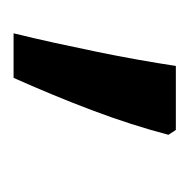

<svg xmlns="http://www.w3.org/2000/svg" viewBox="-18 -204 285 290"><g transform="rotate(90 125.0 -59.5)"><path d="M176.8 -182.1 184.1 -170.9Q177.2 -144.5 167.7 -114.7Q158.2 -85 146.7 -54.7Q135.3 -24.4 122.8 5.6Q110.4 35.6 98.1 63H30.8Q38.1 33.2 45.2 1Q52.2 -31.2 58.8 -63.2Q65.4 -95.2 70.8 -125.7Q76.2 -156.2 80.1 -182.1ZM45.9 -65.9Z"/></g></svg>

Font: Noto Sans Malayalam UI
Style: Regular
Weight: 400
Designer: Monotype Design team
Foundry: Monotype Imaging Inc.
Version: Version 1.03